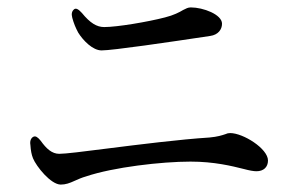

<svg xmlns="http://www.w3.org/2000/svg" viewBox="-20 -612 790 518"><path d="M547 -515C569 -518 579 -533 579 -548C579 -573 528 -592 495 -592C487 -592 482 -589 474 -585C464 -579 449 -571 425 -565C379 -553 296 -539 261 -539C241 -539 223 -550 201 -577C192 -587 185 -591 180 -587C174 -582 172 -575 175 -564C179 -549 184 -537 191 -524C204 -503 230 -476 254 -476C284 -476 434 -498 547 -515ZM62 -221C63 -206 65 -195 69 -185C78 -163 117 -114 144 -114C157 -114 168 -118 181 -124C190 -128 201 -133 212 -136C286 -161 416 -176 494 -176C558 -176 606 -164 638 -156C653 -152 664 -150 672 -150C691 -150 703 -161 703 -179C703 -211 636 -253 601 -253C596 -253 592 -252 588 -250C579 -247 567 -243 545 -241C466 -236 354 -222 267 -211C205 -203 156 -197 140 -197C120 -197 105 -211 90 -232C82 -242 76 -246 70 -243C64 -240 60 -232 62 -221Z"/></svg>

Font: 寒蝉锦书宋 CompactLight
Style: Bold
Weight: 400
Width: 4
Designer: 寒蝉锦书宋{Warren} 思源宋体{Ryoko NISHIZUKA 西塚涼子 (kana & ideographs); Frank Grießhammer (Latin, Greek & Cyrillic); Wenlong ZHANG 
Foundry: Adobe & ChillType
Version: Version 2.000;Glyphs 3.1.1 (3135)